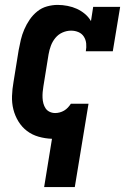

<svg xmlns="http://www.w3.org/2000/svg" viewBox="-20 -558 540 783"><path d="M160 205 192 8Q164 7 137.5 -0.5Q111 -8 90 -24Q69 -40 55 -63Q41 -86 34.5 -112Q28 -138 29 -166.5Q30 -195 35 -223L56 -353Q60 -375 65 -396Q70 -417 79 -438Q88 -459 101 -478Q114 -497 132 -511.5Q150 -526 172 -532Q194 -538 215 -538Q235 -538 255.5 -534Q276 -530 293.5 -522Q311 -514 326 -501.5Q341 -489 351 -472L360 -530H470L440 -349H330Q333 -365 331.5 -380.5Q330 -396 322 -408.5Q314 -421 300 -427Q286 -433 270 -433Q252 -433 235 -425.5Q218 -418 206 -403.5Q194 -389 187.5 -371.5Q181 -354 178 -336L157 -206Q155 -194 154 -182.5Q153 -171 153.5 -159Q154 -147 157 -136Q160 -125 166 -116Q172 -107 182.5 -102Q193 -97 205 -97Q214 -97 223.5 -99.5Q233 -102 241.5 -107Q250 -112 257 -119.5Q264 -127 269 -135H341L285 205Z"/></svg>

Font: Iosevka Slab Extrabold Oblique
Style: Regular
Weight: 800
Italic angle: -9°
Monospace: yes
Designer: Belleve Invis
Foundry: Belleve Invis
Version: Version 11.1.1; ttfautohint (v1.8.3)